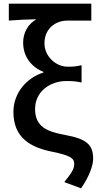

<svg xmlns="http://www.w3.org/2000/svg" viewBox="-20 -817 538 1045"><path d="M421 208C467 143 487 82 487 47C487 -31 449 -61 337 -82C237 -100 171 -126 171 -224C171 -319 253 -376 341 -376C370 -376 393 -375 424 -368V-462C394 -455 378 -454 348 -454C284 -454 222 -510 222 -581C222 -659 279 -705 348 -705H477V-797H28V-705C94 -710 123 -711 178 -712C132 -686 106 -639 106 -585C106 -509 150 -453 216 -426V-422C128 -395 53 -313 53 -208C53 -65 149 -14 265 9C360 29 384 43 384 75C384 105 367 127 330 174Z"/></svg>

Font: Source Han Sans KR Medium
Style: Regular
Weight: 500
Designer: Ryoko NISHIZUKA (kana & ideographs); Paul D. Hunt (Latin, Greek & Cyrillic); Wenlong ZHANG (bopomofo); Sandoll Communica
Foundry: Adobe Systems Incorporated
Version: Version 1.001;PS 1.001;hotconv 1.0.78;makeotf.lib2.5.61930